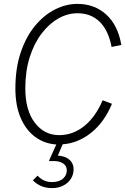

<svg xmlns="http://www.w3.org/2000/svg" viewBox="-20 -731 643 986"><path d="M248 235Q214 235 188.5 223Q163 211 149 195L173 171Q203 204 246 204Q284 204 303.5 186.5Q323 169 323 144Q323 121 304.5 108.5Q286 96 255 96H231L269 11Q208 7 160.5 -28Q113 -63 86 -126Q59 -189 59 -276Q59 -381 86.5 -462Q114 -543 160 -598.5Q206 -654 262.5 -682.5Q319 -711 377 -711Q466 -711 526 -656Q586 -601 603 -500L553 -490Q537 -575 492 -619Q447 -663 378 -663Q327 -663 279.5 -636Q232 -609 193.5 -558.5Q155 -508 132.5 -437Q110 -366 110 -277Q110 -165 158.5 -101Q207 -37 284 -37Q355 -37 413 -84Q471 -131 507 -216L555 -198Q516 -104 449 -50Q382 4 302 10L277 68Q317 71 337.5 90Q358 109 358 138Q358 166 343.5 188Q329 210 304 222.5Q279 235 248 235Z"/></svg>

Font: Red Hat Mono
Style: Italic
Weight: 300
Italic angle: -12°
Monospace: yes
Designer: Pentagram, MCKL
Foundry: Pentagram, MCKL
Version: Version 1.023